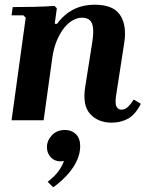

<svg xmlns="http://www.w3.org/2000/svg" viewBox="-20 -510 636 814"><path d="M547 -88 577 -70Q554 -24 523 -7Q492 10 454 10Q396 10 362.5 -26.5Q329 -63 341 -140L371 -330Q377 -368 374.5 -391Q372 -414 360.5 -424.5Q349 -435 327 -435Q309 -435 289.5 -424.5Q270 -414 252.5 -392.5Q235 -371 221 -338Q207 -305 201 -260L165 0H29L89 -435L79 -445H29L34 -480Q73 -480 122 -481Q171 -482 211 -485L221 -475L212 -409H222Q250 -448 290 -469Q330 -490 382 -490Q460 -490 489 -446.5Q518 -403 507 -330L472 -104Q467 -69 474.5 -57Q482 -45 495 -45Q510 -45 522.5 -57Q535 -69 547 -88ZM256 41Q283 41 301.5 58.5Q320 76 320 110Q320 138 307.5 167.5Q295 197 269.5 226.5Q244 256 206 284L182 261Q215 235 230 213Q245 191 251 172Q247 173 244 173.5Q241 174 236 174Q211 174 195 156.5Q179 139 179 114Q179 86 200 63.5Q221 41 256 41Z"/></svg>

Font: Brygada 1918
Style: Italic
Weight: 400
Italic angle: -8°
Designer: Mateusz Machalski | Borys Kosmynka | Przemek Hoffer
Foundry: NIEPODLEGLA 2018
Version: Version 3.006